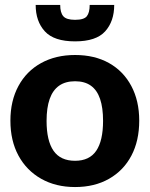

<svg xmlns="http://www.w3.org/2000/svg" viewBox="-20 -747 604 775"><path d="M283 -525Q362 -525 420 -492.5Q478 -460 510 -400Q542 -340 542 -260Q542 -179 510.5 -119Q479 -59 420.5 -25.5Q362 8 283 8Q205 8 146 -25.5Q87 -59 54.5 -119Q22 -179 22 -260Q22 -340 54.5 -400Q87 -460 146 -492.5Q205 -525 283 -525ZM283 -98Q341 -98 368.5 -138.5Q396 -179 396 -259Q396 -312 384 -347.5Q372 -383 347 -401Q322 -419 283 -419Q244 -419 218.5 -401Q193 -383 180.5 -347.5Q168 -312 168 -259Q168 -179 196 -138.5Q224 -98 283 -98ZM283 -580Q198 -580 161 -620.5Q124 -661 124 -727H223Q223 -696 235.5 -681.5Q248 -667 283 -667Q319 -667 330.5 -681.5Q342 -696 342 -727H441Q441 -661 404.5 -620.5Q368 -580 283 -580Z"/></svg>

Font: Aleo ExtraBold
Style: Regular
Weight: 800
Designer: Alessio Laiso
Foundry: Alessio Laiso
Version: Version 2.001;gftools[0.9.29]